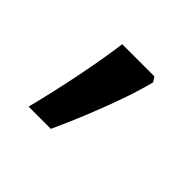

<svg xmlns="http://www.w3.org/2000/svg" viewBox="-73 -203 409 409"><g transform="rotate(45 131.5 1.5)"><path d="M190 -116 197 -105Q188 -70 174.5 -32Q161 6 145.5 44Q130 82 113 119H46Q61 60 73.5 -2Q86 -64 93 -116Z"/></g></svg>

Font: bangla25
Style: Book
Weight: 400
Designer: Jelle Bosma - Monotype Design Team
Foundry: Monotype Imaging Inc.
Version: Version 2.003